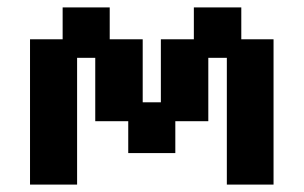

<svg xmlns="http://www.w3.org/2000/svg" viewBox="-20 -487 819 518"><path d="M61 11V-381H149V-467H276V-381H365V-211H414V-381H503V-467H631V-381H718V11H592V-331H542V-160H453V-74H326V-160H237V-331H188V11Z"/></svg>

Font: Pixelify Sans
Style: Bold
Weight: 700
Designer: Stefie Justprince
Foundry: Typecalism Foundryline
Version: Version 1.000